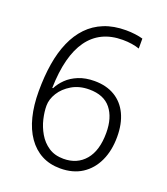

<svg xmlns="http://www.w3.org/2000/svg" viewBox="-135 -820 807 926"><g transform="rotate(20 268.5 -357.5)"><path d="M57 -304Q57 -381 67.5 -445.5Q78 -510 100.5 -561.5Q123 -613 158 -649.5Q193 -686 241.5 -705.5Q290 -725 353 -725Q377 -725 400 -722Q423 -719 440 -714V-663Q423 -669 401 -672.5Q379 -676 354 -676Q295 -676 251 -654.5Q207 -633 177 -591Q147 -549 131 -487Q115 -425 113 -342H117Q130 -368 153.5 -391Q177 -414 212.5 -428.5Q248 -443 294 -443Q355 -443 398.5 -417Q442 -391 465 -342.5Q488 -294 488 -227Q488 -156 463 -102.5Q438 -49 392 -19.5Q346 10 281 10Q227 10 185.5 -12Q144 -34 115 -75.5Q86 -117 71.5 -175Q57 -233 57 -304ZM280 -39Q350 -39 391 -87.5Q432 -136 432 -227Q432 -305 395.5 -350.5Q359 -396 284 -396Q233 -396 195 -373.5Q157 -351 136.5 -318Q116 -285 116 -252Q116 -221 124.5 -184.5Q133 -148 152.5 -114.5Q172 -81 203.5 -60Q235 -39 280 -39Z"/></g></svg>

Font: Noto Sans Display Light
Style: Regular
Weight: 300
Designer: Monotype Design Team
Foundry: Monotype Imaging Inc.
Version: Version 2.003